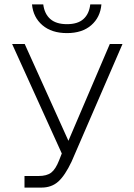

<svg xmlns="http://www.w3.org/2000/svg" viewBox="-20 -850 609 870"><path d="M439.5 -830Q434.5 -771.5 393.5 -735.8Q352.5 -700 283.5 -700Q214 -700 172.2 -735.8Q130.5 -771.5 125 -830H176Q181.5 -787 208 -763.8Q234.5 -740.5 283.5 -740.5Q332.5 -740.5 358.2 -763.8Q384 -787 389 -830ZM91 -52.5H154.5Q192 -52.5 212 -67.8Q232 -83 248 -124L260 -154.5L35 -650.5H92L290 -212L477.5 -650.5H535L304.5 -118Q274.5 -54.5 244 -27.2Q213.5 0 168 0H91Z"/></svg>

Font: Overused Grotesk Light
Style: Regular
Weight: 300
Version: Version 0.004